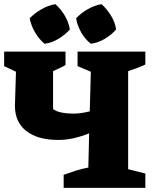

<svg xmlns="http://www.w3.org/2000/svg" viewBox="-27 -906 739 926"><path d="M280 0V-63Q308 -73 337.5 -82.5Q367 -92 399 -98L403 -263Q366 -248 328.5 -239.5Q291 -231 255 -231Q155 -231 100 -274Q45 -317 45 -396L50 -560L-7 -587V-657H289V-593Q278 -585 262.5 -578.5Q247 -572 229 -563V-380Q245 -368 270.5 -363Q296 -358 327 -358Q362 -358 406 -369L411 -560L347 -587V-657H674V-595Q655 -586 634 -578Q613 -570 591 -563V-90L674 -69V0ZM240 -886Q267 -862 285.5 -830.5Q304 -799 310 -764Q287 -738 254.5 -718.5Q222 -699 188 -695Q162 -716 142.5 -749Q123 -782 116 -818Q141 -843 173 -861.5Q205 -880 240 -886ZM463 -886Q489 -862 508.5 -830.5Q528 -799 533 -764Q511 -738 478 -718.5Q445 -699 411 -695Q384 -716 365 -749Q346 -782 340 -818Q364 -843 396 -861.5Q428 -880 463 -886Z"/></svg>

Font: Piazzolla ExtraBold
Style: Regular
Weight: 800
Designer: Juan Pablo del Peral
Foundry: Huerta Tipografica
Version: Version 1.330